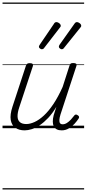

<svg xmlns="http://www.w3.org/2000/svg" viewBox="-20 -1015 686 1520"><path d="M175 17Q131 17 101.5 -3.5Q72 -24 65 -65.5Q58 -107 79 -171L185 -494Q189 -506 195.5 -510.5Q202 -515 216 -515Q232 -515 238 -509Q244 -503 240 -491L132 -164Q118 -122 119 -92.5Q120 -63 137.5 -48Q155 -33 188 -33Q218 -33 253.5 -49Q289 -65 327 -100Q365 -135 402.5 -191Q440 -247 476 -327L530 -495Q534 -508 540 -512Q546 -516 560 -516Q576 -516 582.5 -510.5Q589 -505 585 -493L459 -109Q451 -83 450 -65.5Q449 -48 455.5 -39.5Q462 -31 476 -31Q493 -31 509.5 -41.5Q526 -52 540.5 -67.5Q555 -83 566 -98Q571 -106 578 -108Q585 -110 595 -103Q605 -97 606 -90Q607 -83 602 -76Q590 -57 570.5 -35.5Q551 -14 525 1.5Q499 17 468 17Q444 17 428.5 8.5Q413 0 405.5 -15.5Q398 -31 398 -53Q398 -75 405 -103L426 -169Q395 -117 361.5 -81.5Q328 -46 295 -24Q262 -2 231.5 7.5Q201 17 175 17ZM311 -625Q305 -625 296.5 -631Q288 -637 288 -645Q288 -649 290 -653Q292 -657 296 -663L406 -825Q410 -833 415 -836.5Q420 -840 427 -840Q433 -840 441 -836Q449 -832 455 -825.5Q461 -819 461 -811Q461 -806 458.5 -802.5Q456 -799 452 -794L330 -636Q325 -629 320.5 -627Q316 -625 311 -625ZM469 -625Q463 -625 454.5 -631Q446 -637 446 -645Q446 -649 447.5 -653Q449 -657 453 -663L568 -825Q573 -833 578 -836.5Q583 -840 589 -840Q595 -840 603 -836Q611 -832 617 -825.5Q623 -819 623 -811Q623 -806 620.5 -802.5Q618 -799 614 -794L487 -636Q482 -629 477.5 -627Q473 -625 469 -625ZM0 475H646V485H0ZM0 -20H646V0H0ZM0 -505H646V-500H0ZM0 -995H646V-985H0Z"/></svg>

Font: Playwrite CZ Guides
Style: Regular
Weight: 400
Designer: Veronika Burian, José Scaglione
Foundry: TypeTogether
Version: Version 1.003